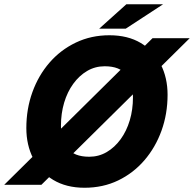

<svg xmlns="http://www.w3.org/2000/svg" viewBox="-93 -870 913 904"><path d="M305 14Q219 14 157.5 -23Q96 -60 63.5 -123.5Q31 -187 31 -267Q31 -357 59.5 -436Q88 -515 140 -575Q192 -635 264 -669.5Q336 -704 422 -704Q509 -704 570 -667.5Q631 -631 663.5 -567.5Q696 -504 696 -424Q696 -334 667.5 -255Q639 -176 587 -115.5Q535 -55 463.5 -20.5Q392 14 305 14ZM-73 0 625 -690H800L102 0ZM327 -132Q372 -132 409.5 -154Q447 -176 475 -214.5Q503 -253 518 -303.5Q533 -354 533 -412Q533 -476 502.5 -517Q472 -558 400 -558Q355 -558 317.5 -536Q280 -514 252 -475.5Q224 -437 209 -386.5Q194 -336 194 -278Q194 -214 224.5 -173Q255 -132 327 -132ZM374 -735 502 -850H675L499 -735Z"/></svg>

Font: Radio Canada Big
Style: Bold Italic
Weight: 700
Italic angle: -12°
Designer: Étienne Aubert Bonn
Foundry: Coppers and Brasses
Version: Version 1.001